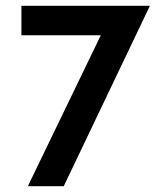

<svg xmlns="http://www.w3.org/2000/svg" viewBox="-20 -645 561 665"><path d="M76.4 0 329.2 -522.9H54.2V-625H498.6V-623.6L200.7 0Z"/></svg>

Font: Afacad Flux SemiBold
Style: Regular
Weight: 600
Designer: Kristian Moeller
Foundry: Dicotype
Version: Version 1.100